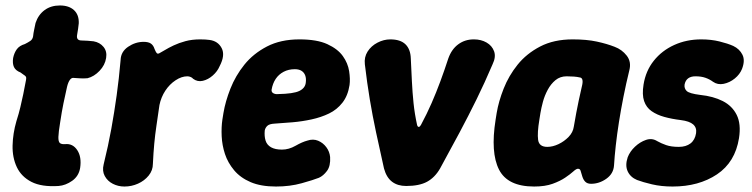

<svg xmlns="http://www.w3.org/2000/svg" viewBox="-20 -663 2750 702"><path d="M194 17Q132 21 95 2Q58 -17 41.5 -52Q25 -87 26 -131Q27 -175 40 -220Q49 -248 54.5 -271.5Q60 -295 65 -318.5Q70 -342 75 -370Q77 -380 74 -383.5Q71 -387 66 -390Q61 -393 55 -398Q37 -405 31 -418Q25 -431 28 -451Q32 -470 41.5 -483Q51 -496 71 -502Q83 -508 91 -513.5Q99 -519 101 -530Q102 -541 105 -555Q108 -569 110 -579Q120 -609 143 -626Q166 -643 199 -643Q232 -643 250.5 -626Q269 -609 268 -578Q267 -568 265.5 -557.5Q264 -547 262 -536Q258 -515 278 -515Q289 -515 300.5 -514Q312 -513 322 -512Q345 -508 358.5 -491.5Q372 -475 368 -451Q364 -425 344 -404Q324 -383 300 -377Q288 -376 275 -376.5Q262 -377 251 -378Q242 -380 235.5 -371Q229 -362 225 -345Q218 -314 212 -285Q206 -256 200 -216Q194 -180 193.5 -162.5Q193 -145 199 -140Q205 -135 218 -136Q246 -139 262.5 -114Q279 -89 273 -49Q268 -19 244 -2Q220 15 194 17Z M435 19Q412 19 392.5 9Q373 -1 363 -19.5Q353 -38 359 -62Q376 -131 387 -192Q398 -253 406.5 -314Q415 -375 421 -444Q422 -474 448.5 -492Q475 -510 505 -510Q523 -510 532 -503.5Q541 -497 545 -484Q549 -474 552.5 -469.5Q556 -465 562 -468Q570 -472 583 -480Q596 -488 615 -497Q634 -506 658 -512.5Q682 -519 712 -519Q722 -519 730.5 -518.5Q739 -518 746 -517Q777 -513 790.5 -487Q804 -461 783 -421Q775 -402 758 -387Q741 -372 721.5 -367.5Q702 -363 686 -375Q683 -379 677 -381.5Q671 -384 665 -384Q644 -384 622 -369.5Q600 -355 584.5 -331.5Q569 -308 563 -279Q557 -237 552 -203.5Q547 -170 544 -137.5Q541 -105 539 -64Q539 -40 523.5 -21Q508 -2 484.5 8.5Q461 19 435 19Z M989 19Q934 19 896.5 3Q859 -13 836 -40.5Q813 -68 802.5 -100Q792 -132 790.5 -165Q789 -198 793 -225L797 -250Q804 -292 822.5 -339Q841 -386 873.5 -426.5Q906 -467 956 -493Q1006 -519 1075 -519Q1139 -519 1177 -501.5Q1215 -484 1233.5 -458Q1252 -432 1256.5 -403Q1261 -374 1258 -352Q1252 -313 1232 -287.5Q1212 -262 1183 -248Q1154 -234 1119.5 -226.5Q1085 -219 1050.5 -216Q1016 -213 984 -211Q965 -210 957.5 -203Q950 -196 948 -186Q946 -165 951 -149Q956 -133 971 -124.5Q986 -116 1011 -116Q1036 -116 1060.5 -130Q1085 -144 1104 -149Q1125 -156 1143 -148.5Q1161 -141 1173 -125Q1185 -109 1187 -89Q1189 -56 1175.5 -38Q1162 -20 1146 -13Q1126 -5 1083 7Q1040 19 989 19ZM996 -319Q1053 -320 1074.5 -330.5Q1096 -341 1098 -361Q1100 -376 1096 -387Q1092 -398 1082.5 -404Q1073 -410 1058 -410Q1035 -410 1017 -400.5Q999 -391 988 -374.5Q977 -358 973 -335Q972 -326 979.5 -322Q987 -318 996 -319Z M1465 17Q1434 17 1413.5 1.5Q1393 -14 1384 -47Q1368 -118 1355 -179Q1342 -240 1332 -300Q1322 -360 1314 -428Q1311 -454 1324 -474.5Q1337 -495 1360 -507Q1383 -519 1407 -519Q1444 -519 1462.5 -501Q1481 -483 1482 -449Q1484 -406 1486 -365.5Q1488 -325 1492 -286Q1496 -247 1505 -206Q1507 -199 1511 -199Q1515 -199 1519 -206Q1541 -247 1558 -286Q1575 -325 1590 -365.5Q1605 -406 1619 -449Q1631 -483 1655.5 -501Q1680 -519 1712 -519H1713Q1739 -519 1759 -507.5Q1779 -496 1786.5 -475.5Q1794 -455 1781 -428Q1752 -360 1722.5 -300Q1693 -240 1660.5 -179Q1628 -118 1589 -47Q1570 -14 1541.5 1.5Q1513 17 1465 17Z M1933 19Q1836 19 1804.5 -43Q1773 -105 1792 -225L1796 -250Q1803 -292 1821.5 -339Q1840 -386 1872.5 -426.5Q1905 -467 1955 -493Q2005 -519 2074 -519Q2125 -519 2162 -511Q2199 -503 2227 -492Q2254 -482 2271.5 -459.5Q2289 -437 2281 -406Q2269 -357 2259.5 -309Q2250 -261 2243 -216.5Q2236 -172 2231.5 -131.5Q2227 -91 2225 -58Q2223 -28 2197 -9.5Q2171 9 2141 9Q2128 9 2120.5 2Q2113 -5 2109 -18Q2105 -30 2103 -38Q2101 -46 2093 -46Q2087 -46 2076 -36Q2065 -26 2046.5 -13.5Q2028 -1 2000.5 9Q1973 19 1933 19ZM1981 -126Q2001 -126 2022 -136Q2043 -146 2059 -162.5Q2075 -179 2078 -200Q2083 -228 2087 -250.5Q2091 -273 2096 -295.5Q2101 -318 2107 -345Q2116 -379 2099 -380Q2091 -382 2078.5 -383Q2066 -384 2052 -384Q2028 -384 2011 -370Q1994 -356 1982.5 -334.5Q1971 -313 1965 -290.5Q1959 -268 1956 -250L1952 -225Q1944 -177 1947.5 -151.5Q1951 -126 1981 -126Z M2439 19Q2398 19 2364 11Q2330 3 2309 -5Q2285 -15 2275 -36.5Q2265 -58 2275 -88Q2283 -109 2301.5 -126.5Q2320 -144 2342 -151.5Q2364 -159 2383 -147Q2397 -139 2415.5 -132.5Q2434 -126 2462 -126Q2488 -126 2504.5 -138.5Q2521 -151 2525 -176Q2528 -196 2514.5 -208Q2501 -220 2469 -224Q2436 -228 2409 -235.5Q2382 -243 2362.5 -256.5Q2343 -270 2335 -293.5Q2327 -317 2333 -354Q2341 -404 2370.5 -441Q2400 -478 2445 -498.5Q2490 -519 2544 -519Q2580 -519 2610.5 -511.5Q2641 -504 2661 -495Q2684 -484 2694.5 -463Q2705 -442 2693 -411Q2685 -391 2666.5 -376Q2648 -361 2626 -356.5Q2604 -352 2587 -364Q2575 -373 2559.5 -378.5Q2544 -384 2523 -384Q2506 -384 2496 -376.5Q2486 -369 2483 -354Q2481 -340 2490.5 -330.5Q2500 -321 2540 -316Q2588 -311 2622.5 -293.5Q2657 -276 2673.5 -243Q2690 -210 2682 -158Q2668 -70 2601.5 -25.5Q2535 19 2439 19Z"/></svg>

Font: Winky Sans
Style: Bold Italic
Weight: 700
Italic angle: -8.97852°
Designer: Simon Atzbach
Foundry: typofactur
Version: Version 1.205